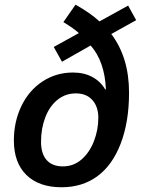

<svg xmlns="http://www.w3.org/2000/svg" viewBox="-20 -788 613 818"><path d="M315.9 -647Q294.4 -667 250 -693.8L301.8 -768.1Q364.7 -732.9 403.8 -696.8L525.9 -764.2L560.1 -702.1L454.1 -643.1Q529.8 -543 529.8 -393.1Q529.8 -268.6 494.1 -176Q458.5 -83.5 394.5 -36.9Q330.6 9.8 242.2 9.8Q146 9.8 92.5 -42.5Q39.1 -94.7 39.1 -189.9Q39.1 -269 71 -335.9Q103 -402.8 161.1 -440.9Q219.2 -479 291 -479Q337.9 -479 373 -460.2Q408.2 -441.4 428.2 -407.2H431.2Q426.3 -525.9 366.2 -594.2L244.1 -524.9L209 -587.9ZM248 -79.1Q293 -79.1 326.9 -108.2Q360.8 -137.2 379.9 -185.8Q398.9 -234.4 398.9 -286.1Q398.9 -333.5 373.5 -361.8Q348.1 -390.1 303.2 -390.1Q258.8 -390.1 224.9 -362.8Q190.9 -335.4 172.9 -287.8Q154.8 -240.2 154.8 -184.1Q154.8 -133.3 178.7 -106.2Q202.6 -79.1 248 -79.1Z"/></svg>

Font: TypoPRO Open Sans
Style: Italic
Weight: 600
Italic angle: -12°
Foundry: Ascender Corporation
Version: Version 1.10